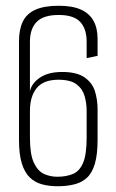

<svg xmlns="http://www.w3.org/2000/svg" viewBox="-20 -643 402 667"><path d="M180 4Q151 4 126.5 -2.5Q102 -9 84 -26Q66 -43 56 -74.5Q46 -106 46 -157V-500Q46 -540 59 -567.5Q72 -595 102.5 -609Q133 -623 184 -623Q232 -623 261.5 -609.5Q291 -596 305 -570.5Q319 -545 319 -508V-449L281 -441V-498Q281 -543 258.5 -567Q236 -591 184 -591Q131 -591 107.5 -567Q84 -543 84 -498V-326Q90 -354 119 -373.5Q148 -393 196 -393Q247 -393 274 -374Q301 -355 310 -325.5Q319 -296 319 -263V-157Q319 -106 309.5 -74Q300 -42 282 -25.5Q264 -9 238 -2.5Q212 4 180 4ZM179 -29Q211 -29 234 -39Q257 -49 269 -78Q281 -107 281 -165V-258Q281 -284 274 -309Q267 -334 246 -350Q225 -366 183 -366Q131 -366 107.5 -337Q84 -308 84 -258V-165Q84 -107 97.5 -78Q111 -49 132.5 -39Q154 -29 179 -29Z"/></svg>

Font: Smooch Sans Thin Light
Style: Regular
Weight: 300
Version: Version 1.010